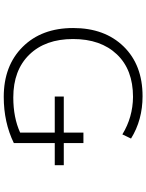

<svg xmlns="http://www.w3.org/2000/svg" viewBox="104 -885 792 1040"><g transform="rotate(90 500.0 -365.0)"><path d="M502.9 -265.6V-314.5H698.2V-420.9H754.9V-314.5H875V-265.6H754.9V-43.9Q642.6 10.7 504.9 10.7Q335.9 10.7 233.9 -91.8Q131.8 -194.3 131.8 -365.2Q131.8 -536.1 231.9 -638.7Q332 -741.2 501 -741.2Q629.9 -741.2 730.5 -678.7L708 -631.8Q615.2 -688.5 504.9 -689.5Q357.4 -689.5 274.4 -602.1Q191.4 -514.6 191.4 -364.7Q191.4 -214.8 275.9 -127.9Q360.4 -41 507.8 -41Q617.2 -41 698.2 -78.1V-265.6Z"/></g></svg>

Font: GenEi Gothic M Light
Style: Regular
Weight: 300
Designer: o_tamon (Modified); [Source Han Sans]
Ryoko NISHIZUKA  (kana & ideographs); Paul D. Hunt (Latin, Greek & Cyrillic); Wenl
Version: Version 1.1a;Original Version 1.004